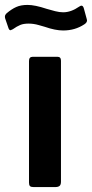

<svg xmlns="http://www.w3.org/2000/svg" viewBox="-55 -761 374 781"><path d="M193 -22V-514C193 -524.7 188.3 -530 179 -530H78C68 -530 63 -524.3 63 -513V-18C63 -11.3 64.3 -6.7 67 -4C69.7 -1.3 74.7 0 82 0H169C177.7 0 183.8 -1.7 187.5 -5C191.2 -8.3 193 -14 193 -22ZM202 -637C234 -637 262.7 -645.3 288 -662C295.3 -666.7 299 -672 299 -678L298 -683L286 -727C284 -734.3 280.7 -738 276 -738C274 -738 271 -736.7 267 -734C245 -718.7 223.3 -711 202 -711C192 -711 181.2 -712.5 169.5 -715.5C157.8 -718.5 146.3 -721.7 135 -725C103 -735.7 77 -741 57 -741C39 -741 23.7 -738.2 11 -732.5C-1.7 -726.8 -14.7 -718.3 -28 -707C-32.7 -702.3 -35 -698 -35 -694C-35 -690.7 -34.7 -688 -34 -686L-21 -648C-19 -641.3 -16 -638 -12 -638C-11.3 -638 -8.3 -639.3 -3 -642C8.3 -650 18.5 -655.8 27.5 -659.5C36.5 -663.2 47.7 -665 61 -665C75 -665 88.8 -663 102.5 -659C116.2 -655 124.3 -652.7 127 -652C155.7 -642 180.7 -637 202 -637Z"/></svg>

Font: Libre Franklin SemiBold
Style: Regular
Weight: 600
Designer: Pablo Impallari, Rodrigo Fuenzalida
Foundry: Impallari Type
Version: Version 1.002; ttfautohint (v1.5)